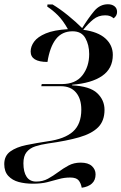

<svg xmlns="http://www.w3.org/2000/svg" viewBox="-63 -681 570 902"><path d="M321 201Q317 179 306 166Q295 153 267 153Q238 153 212.5 160.5Q187 168 158.5 175Q130 182 91 182Q55 182 25 174Q-5 166 -24 145.5Q-43 125 -43 90Q-43 51 -14.5 30.5Q14 10 60.5 0.5Q107 -9 160 -17Q241 -28 280 -63Q319 -98 319 -166Q319 -217 294 -246.5Q269 -276 223 -276H131L133 -286H227Q292 -286 324 -327Q356 -368 356 -427Q356 -470 338 -502Q320 -534 278 -534Q228 -534 199.5 -497Q171 -460 160 -390Q81 -390 81 -439Q81 -463 97.5 -485.5Q114 -508 152 -524Q190 -540 256 -544Q233 -585 209 -609Q185 -633 159 -650L160 -660H184Q219 -639 256.5 -608.5Q294 -578 323 -549Q352 -596 379 -628.5Q406 -661 444 -661Q463 -661 475 -651.5Q487 -642 487 -625Q487 -607 471 -595Q463 -602 454 -605.5Q445 -609 431 -609Q399 -609 375.5 -590Q352 -571 328 -541Q397 -532 432 -500.5Q467 -469 467 -423Q467 -359 417 -324.5Q367 -290 276 -283V-280Q359 -276 393.5 -243.5Q428 -211 428 -165Q428 -113 398 -83Q368 -53 309 -36Q250 -19 163 -7Q129 -2 103 6.5Q77 15 62 33.5Q47 52 47 86Q47 127 62 149.5Q77 172 107 172Q138 172 162.5 158.5Q187 145 210.5 127.5Q234 110 259 96.5Q284 83 316 83Q351 83 368.5 99Q386 115 386 138Q386 166 368.5 181.5Q351 197 321 201Z"/></svg>

Font: Noto Serif Display Medium
Style: Italic
Weight: 500
Italic angle: -12°
Designer: Monotype Design Team
Foundry: Monotype Imaging Inc.
Version: Version 2.009